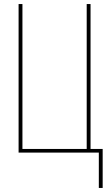

<svg xmlns="http://www.w3.org/2000/svg" viewBox="-20 -755 540 950"><path d="M469 175V0H72V-735H91V-18H409V-735H428V-18H488V175Z"/></svg>

Font: Iosevka Curly Thin
Style: Regular
Weight: 100
Monospace: yes
Designer: Belleve Invis
Foundry: Belleve Invis
Version: Version 22.1.2; ttfautohint (v1.8.4)